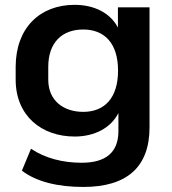

<svg xmlns="http://www.w3.org/2000/svg" viewBox="-20 -569 703 783"><path d="M319.8 193.4C497.6 193.4 589.8 112.3 589.8 -49.8V-539.1H460.9V-456.5C430.2 -516.1 364.3 -549.3 284.2 -549.3C142.6 -549.3 43.9 -455.1 43.9 -295.9V-244.1C43.9 -97.2 148.9 -12.2 284.7 -12.2C365.7 -12.2 432.1 -47.4 462.9 -107.9V-34.7C462.9 51.8 412.6 94.7 313 94.7C236.8 94.7 164.6 76.7 106.4 37.6L69.3 127C129.9 173.3 218.3 193.4 319.8 193.4ZM319.3 -112.8C241.7 -112.8 176.8 -156.2 176.8 -244.1V-295.9C176.8 -397.5 234.9 -448.7 319.3 -448.7C406.7 -448.7 461.4 -392.1 461.4 -280.8C461.4 -169.9 406.7 -112.8 319.3 -112.8Z"/></svg>

Font: Winston SemiBold
Style: Regular
Weight: 600
Designer: Vernon Adams, Kim Jin-seong, David Berlow, Cristiano Sobral
Foundry: The Winston Project Authors
Version: Version 3.004